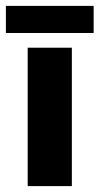

<svg xmlns="http://www.w3.org/2000/svg" viewBox="-69 -632 338 652"><path d="M25 -470H175V0H25ZM-49 -520V-612H249V-520Z"/></svg>

Font: Smooch Sans Thin Black
Style: Regular
Weight: 900
Version: Version 1.010